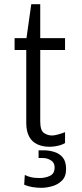

<svg xmlns="http://www.w3.org/2000/svg" viewBox="-20 -694 394 921"><path d="M217 10Q185 10 159.5 -1.5Q134 -13 120 -38.5Q106 -64 106 -104V-454H50V-511H107L130 -674H173V-511H292V-454H173V-112Q173 -68 191 -56Q209 -44 230 -44Q241 -44 260.5 -49.5Q280 -55 292 -60V-8Q283 -2 270 2Q257 6 243.5 8Q230 10 217 10ZM179 207Q158 207 136 203.5Q114 200 96 192L99 145Q109 151 126.5 155.5Q144 160 170 160Q197 160 219.5 149.5Q242 139 242 109Q242 86 224 75Q206 64 186 64H165V27H189Q216 27 241 35Q266 43 281.5 62Q297 81 297 117Q297 153 277 172.5Q257 192 229.5 199.5Q202 207 179 207Z"/></svg>

Font: Chivo Medium ExtraLight
Style: Regular
Weight: 250
Version: Version 2.002